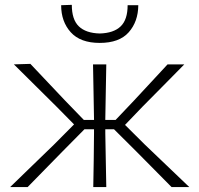

<svg xmlns="http://www.w3.org/2000/svg" viewBox="-20 -754 804 774"><path d="M21 0Q65.5 -43 109.5 -85.8Q153.5 -128.5 197.5 -171L278.5 -252.5L208.5 -323.5Q165 -366.5 122.5 -408.8Q80 -451 36 -494.5L102.5 -496.5Q137 -460 172 -423Q207 -386 241.5 -349.5L318 -270.5H359V-273.5Q358 -333.5 357 -386.2Q356 -439 355 -494.5H408.5Q407.5 -439 406.5 -386.2Q405.5 -333.5 404.5 -273.5V-270.5H446L520.5 -349Q554.5 -385.5 588.5 -422.2Q622.5 -459 655.5 -494.5H723Q681 -451.5 638.5 -408.8Q596 -366 555 -324.5L484 -250.5L563.5 -171.5Q608.5 -129 653 -86Q697.5 -43 743 0H671.5Q634.5 -37.5 599.5 -72.8Q564.5 -108 528.5 -144.5L439.5 -233H404.5V-216.5Q405.5 -157 406.5 -106Q407.5 -55 408.5 0H356Q357 -55 357.8 -106Q358.5 -157 359 -216.5V-233H320.5L231.5 -143Q196.5 -107.5 161.5 -71.5Q126.5 -35.5 91.5 0ZM382 -581Q304 -581 265.2 -624Q226.5 -667 226.5 -733L269.5 -734.5Q269.5 -675 297.8 -647.8Q326 -620.5 382 -619Q438 -620.5 466.2 -647.5Q494.5 -674.5 494.5 -733H537.5Q537 -667 499 -624Q461 -581 382 -581Z"/></svg>

Font: Commissioner Loud ExtraLight
Style: Regular
Weight: 200
Designer: Kostas Bartsokas
Foundry: Kostas Bartsokas
Version: Version 1.000; ttfautohint (v1.8.3)